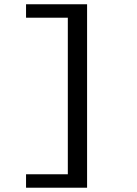

<svg xmlns="http://www.w3.org/2000/svg" viewBox="-20 -728 640 900"><path d="M102.1 151.9V88.9H297.9V-645H102.1V-708H388.2V151.9Z"/></svg>

Font: Office Code Pro Medium
Style: Regular
Weight: 500
Designer: Nathan Rutzky & Paul D. Hunt
Foundry: Adobe Systems Incorporated
Version: Version 1.004;PS 001.004;hotconv 1.0.70;makeotf.lib2.5.58329